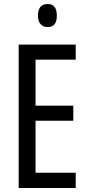

<svg xmlns="http://www.w3.org/2000/svg" viewBox="-20 -936 442 956"><path d="M357 0H73V-714H357V-639H157V-410H345V-335H157V-76H357ZM217 -916Q263 -916 263 -858Q263 -801 217 -801Q195 -801 182 -816Q169 -831 169 -858Q169 -916 217 -916Z"/></svg>

Font: Noto Sans Thai ExtCond
Style: Regular
Weight: 400
Width: 2
Designer: Monotype Design Team
Foundry: Monotype Imaging Inc.
Version: Version 2.002; ttfautohint (v1.8.4.7-5d5b)